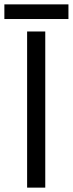

<svg xmlns="http://www.w3.org/2000/svg" viewBox="-26 -858 333 878"><path d="M287 -771V-838H-6V-771ZM181 -714H98V0H181Z"/></svg>

Font: OpenSansMMV
Style: Regular
Weight: 400
Designer: Steve Matteson
Foundry: Ascender Corporation
Version: Version 4.000